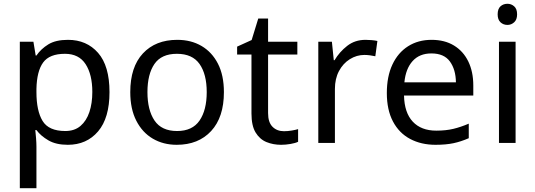

<svg xmlns="http://www.w3.org/2000/svg" viewBox="-20 -757 2836 1017"><path d="M340 -546Q439 -546 499.5 -477Q560 -408 560 -269Q560 -132 499.5 -61Q439 10 339 10Q277 10 236.5 -13.5Q196 -37 173 -68H167Q169 -51 171 -25Q173 1 173 20V240H85V-536H157L169 -463H173Q197 -498 236 -522Q275 -546 340 -546ZM324 -472Q242 -472 208.5 -426Q175 -380 173 -286V-269Q173 -170 205.5 -116.5Q238 -63 326 -63Q375 -63 406.5 -90Q438 -117 453.5 -163.5Q469 -210 469 -270Q469 -362 433.5 -417Q398 -472 324 -472Z M1166 -269Q1166 -136 1098.5 -63Q1031 10 916 10Q845 10 789.5 -22.5Q734 -55 702 -117.5Q670 -180 670 -269Q670 -402 737 -474Q804 -546 919 -546Q992 -546 1047.5 -513.5Q1103 -481 1134.5 -419.5Q1166 -358 1166 -269ZM761 -269Q761 -174 798.5 -118.5Q836 -63 918 -63Q999 -63 1037 -118.5Q1075 -174 1075 -269Q1075 -364 1037 -418Q999 -472 917 -472Q835 -472 798 -418Q761 -364 761 -269Z M1484 -62Q1504 -62 1525 -65.5Q1546 -69 1559 -73V-6Q1545 1 1519 5.5Q1493 10 1469 10Q1427 10 1391.5 -4.5Q1356 -19 1334 -55Q1312 -91 1312 -156V-468H1236V-510L1313 -545L1348 -659H1400V-536H1555V-468H1400V-158Q1400 -109 1423.5 -85.5Q1447 -62 1484 -62Z M1916 -546Q1931 -546 1948.5 -544.5Q1966 -543 1979 -540L1968 -459Q1955 -462 1939.5 -464Q1924 -466 1910 -466Q1869 -466 1833 -443.5Q1797 -421 1775.5 -380.5Q1754 -340 1754 -286V0H1666V-536H1738L1748 -438H1752Q1778 -482 1819 -514Q1860 -546 1916 -546Z M2266 -546Q2335 -546 2384.5 -516Q2434 -486 2460.5 -431.5Q2487 -377 2487 -304V-251H2120Q2122 -160 2166.5 -112.5Q2211 -65 2291 -65Q2342 -65 2381.5 -74.5Q2421 -84 2463 -102V-25Q2422 -7 2382 1.5Q2342 10 2287 10Q2211 10 2152.5 -21Q2094 -52 2061.5 -113.5Q2029 -175 2029 -264Q2029 -352 2058.5 -415Q2088 -478 2141.5 -512Q2195 -546 2266 -546ZM2265 -474Q2202 -474 2165.5 -433.5Q2129 -393 2122 -321H2395Q2394 -389 2363 -431.5Q2332 -474 2265 -474Z M2668 -737Q2688 -737 2703.5 -723.5Q2719 -710 2719 -681Q2719 -653 2703.5 -639Q2688 -625 2668 -625Q2646 -625 2631 -639Q2616 -653 2616 -681Q2616 -710 2631 -723.5Q2646 -737 2668 -737ZM2711 -536V0H2623V-536Z"/></svg>

Font: Noto Sans Khudawadi
Style: Regular
Weight: 400
Designer: Monotype Design Team
Foundry: Monotype Imaging Inc.
Version: Version 2.003; ttfautohint (v1.8.4.7-5d5b)